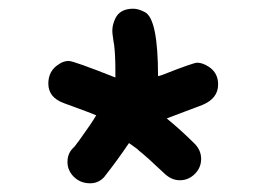

<svg xmlns="http://www.w3.org/2000/svg" viewBox="-20 -751 618 441"><path d="M187 -330Q165 -330 150 -344.5Q135 -359 135 -379Q135 -400 150 -413Q150 -414 151 -414L163 -430Q189 -466 201 -486Q193 -490 127 -514Q91 -527 91 -559Q91 -589 116 -604Q126 -611 138 -611Q149 -611 245 -573V-589Q245 -626 242 -649L241 -654Q240 -662 239 -668.5Q238 -675 238 -681Q238 -694 245 -709Q256 -731 286 -731Q298 -731 313 -723Q343 -707 343 -576L353 -579Q424 -607 433 -607Q445 -607 459 -598Q481 -584 481 -557Q481 -525 445 -510L363 -479Q397 -451 428 -420Q442 -405 442 -386Q442 -366 427.5 -351.5Q413 -337 393 -337Q373 -337 356 -354Q316 -392 298 -406Q298 -407 291.5 -411.5Q285 -416 277 -422H276Q249 -382 219 -344Q206 -330 187 -330Z"/></svg>

Font: Bad Comic
Style: Regular
Weight: 400
Designer: GGBotNet
Foundry: f0n7
Version: 0.9